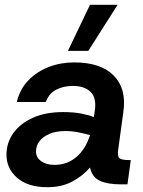

<svg xmlns="http://www.w3.org/2000/svg" viewBox="-20 -768 595 800"><path d="M178 12Q96 12 51.5 -27Q7 -66 7 -123Q7 -174 36 -214Q65 -254 117.5 -277.5Q170 -301 243 -301Q288 -301 320 -294.5Q352 -288 371 -280L375 -307Q383 -361 357 -385.5Q331 -410 284 -410Q245 -410 214.5 -394.5Q184 -379 171 -343H50Q63 -397 98.5 -433.5Q134 -470 183.5 -489Q233 -508 289 -508Q400 -508 454 -453Q508 -398 494 -302L473 -148Q468 -117 477.5 -109Q487 -101 518 -101H525L511 0H480Q429 0 396.5 -14.5Q364 -29 355 -70Q325 -35 281 -11.5Q237 12 178 12ZM130 -137Q130 -112 151.5 -96.5Q173 -81 207 -81Q260 -81 298.5 -114Q337 -147 355 -205Q334 -211 307 -216.5Q280 -222 253 -222Q213 -222 185.5 -210Q158 -198 144 -179Q130 -160 130 -137ZM263 -556 355 -748H470L348 -556Z"/></svg>

Font: Host Grotesk Light SemiBold
Style: Italic
Weight: 600
Italic angle: -8°
Version: Version 1.003